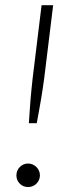

<svg xmlns="http://www.w3.org/2000/svg" viewBox="-20 -728 277 755"><path d="M189 -707.5 154 -421.5Q151 -399 148 -379Q145 -359 141.5 -338.2Q138 -317.5 133.8 -294.5Q129.5 -271.5 124.5 -243.5H93.5Q95.5 -271.5 97 -294.5Q98.5 -317.5 100.2 -338.2Q102 -359 104 -379Q106 -399 108.5 -421.5L143.5 -707.5ZM44.5 -38.5Q44.5 -48 48 -56.5Q51.5 -65 57.8 -71.2Q64 -77.5 72.2 -81.2Q80.5 -85 90.5 -85Q100 -85 108.5 -81.2Q117 -77.5 123.2 -71.2Q129.5 -65 133.2 -56.5Q137 -48 137 -38.5Q137 -28.5 133.2 -20.2Q129.5 -12 123.2 -5.8Q117 0.5 108.5 4Q100 7.5 90.5 7.5Q71 7.5 57.8 -5.8Q44.5 -19 44.5 -38.5Z"/></svg>

Font: Lato Light
Style: Italic
Weight: 300
Italic angle: -7°
Designer: Lukasz Dziedzic
Foundry: tyPoland Lukasz Dziedzic
Version: Version 2.007; 2014-02-27